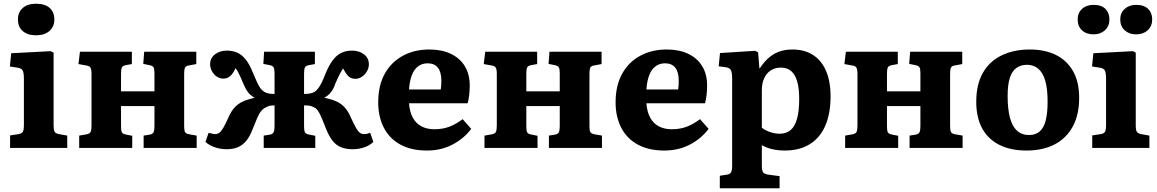

<svg xmlns="http://www.w3.org/2000/svg" viewBox="-20 -792 6197 1028"><path d="M34 0V-67L80 -74Q97 -77 102.5 -87Q108 -97 108 -123V-368Q108 -402 101.5 -414.5Q95 -427 72 -430L33 -436L40 -507L252 -518L267 -510V-121Q267 -100 271 -89Q275 -78 295 -74L340 -66V0ZM173 -603Q128 -603 102 -625.5Q76 -648 76 -688Q76 -726 101.5 -749Q127 -772 173 -772Q221 -772 246 -749.5Q271 -727 271 -688Q271 -649 244.5 -626Q218 -603 173 -603Z M404 0V-66L444 -73Q460 -76 465 -85.5Q470 -95 470 -121V-396Q470 -420 464.5 -429.5Q459 -439 444 -441L400 -449L408 -515H686V-449L653 -443Q637 -440 632.5 -430.5Q628 -421 628 -398V-303H807V-400Q807 -423 802 -431.5Q797 -440 781 -443L747 -450L752 -515H1031V-449L994 -442Q976 -440 971 -430.5Q966 -421 966 -398V-115Q966 -93 971 -84.5Q976 -76 993 -73L1033 -66V0H749V-66L781 -71Q797 -74 802 -83.5Q807 -93 807 -116V-224H628V-115Q628 -93 632.5 -84Q637 -75 653 -72L688 -65V0Z M1194 7Q1162 7 1131.5 -3Q1101 -13 1080 -32L1097 -81Q1105 -79 1114.5 -76.5Q1124 -74 1132 -74Q1144 -74 1154 -81Q1164 -88 1175.5 -107.5Q1187 -127 1203 -163Q1218 -197 1236.5 -217Q1255 -237 1280.5 -248.5Q1306 -260 1341 -268V-270Q1320 -282 1307 -299.5Q1294 -317 1282 -346Q1274 -366 1267.5 -380Q1261 -394 1255 -405.5Q1249 -417 1241 -427Q1228 -398 1212.5 -384.5Q1197 -371 1175 -371Q1158 -371 1141.5 -381.5Q1125 -392 1115 -410.5Q1105 -429 1105 -448Q1105 -481 1131 -501Q1157 -521 1195 -521Q1226 -521 1250.5 -510Q1275 -499 1295.5 -473.5Q1316 -448 1333 -405Q1347 -371 1357 -350Q1367 -329 1375.5 -318Q1384 -307 1394 -301Q1405 -294 1418 -291.5Q1431 -289 1450 -289V-399Q1450 -422 1445 -431Q1440 -440 1425 -443L1390 -450L1394 -515H1666V-449L1633 -443Q1617 -440 1612.5 -430.5Q1608 -421 1608 -398V-289Q1628 -289 1642 -292Q1656 -295 1667 -302Q1676 -309 1684.5 -320Q1693 -331 1703 -351.5Q1713 -372 1726 -405Q1744 -447 1764 -472.5Q1784 -498 1809 -509.5Q1834 -521 1864 -521Q1903 -521 1929 -501Q1955 -481 1955 -448Q1955 -428 1944.5 -410Q1934 -392 1917.5 -381Q1901 -370 1883 -370Q1861 -370 1847 -382.5Q1833 -395 1817 -426Q1810 -415 1803.5 -403.5Q1797 -392 1790.5 -378Q1784 -364 1776 -346Q1769 -325 1761 -311.5Q1753 -298 1743 -288Q1733 -278 1718 -270V-268Q1754 -261 1780 -249.5Q1806 -238 1825 -217.5Q1844 -197 1858 -164Q1875 -127 1886 -107.5Q1897 -88 1907 -81Q1917 -74 1929 -74Q1938 -74 1946.5 -76Q1955 -78 1962 -81L1979 -32Q1958 -12 1928.5 -2.5Q1899 7 1868 7Q1833 7 1806.5 -3.5Q1780 -14 1761 -38Q1742 -62 1727 -99Q1713 -135 1702.5 -160Q1692 -185 1682 -199.5Q1672 -214 1657 -219Q1647 -225 1634.5 -226.5Q1622 -228 1608 -228V-115Q1608 -93 1612.5 -84Q1617 -75 1633 -72L1668 -65V0H1392V-66L1425 -71Q1440 -74 1445 -84Q1450 -94 1450 -117V-228Q1440 -228 1428.5 -226.5Q1417 -225 1408 -219Q1391 -213 1378.5 -197.5Q1366 -182 1356 -157.5Q1346 -133 1332 -99Q1318 -62 1299 -38.5Q1280 -15 1254 -4Q1228 7 1194 7Z M2266 14Q2182 14 2123.5 -18Q2065 -50 2035 -108.5Q2005 -167 2005 -244Q2005 -334 2040 -397Q2075 -460 2137 -493.5Q2199 -527 2279 -527Q2345 -527 2393.5 -504Q2442 -481 2468.5 -438Q2495 -395 2495 -334Q2495 -311 2492.5 -286.5Q2490 -262 2484 -239H2170Q2173 -194 2190 -162.5Q2207 -131 2236.5 -115.5Q2266 -100 2306 -100Q2351 -100 2387 -114Q2423 -128 2457 -154L2503 -102Q2464 -50 2403 -18Q2342 14 2266 14ZM2170 -313H2340Q2342 -325 2342.5 -337Q2343 -349 2343 -361Q2343 -406 2324.5 -429.5Q2306 -453 2270 -453Q2239 -453 2217.5 -436Q2196 -419 2184.5 -388Q2173 -357 2170 -313Z M2574 0V-66L2614 -73Q2630 -76 2635 -85.5Q2640 -95 2640 -121V-396Q2640 -420 2634.5 -429.5Q2629 -439 2614 -441L2570 -449L2578 -515H2856V-449L2823 -443Q2807 -440 2802.5 -430.5Q2798 -421 2798 -398V-303H2977V-400Q2977 -423 2972 -431.5Q2967 -440 2951 -443L2917 -450L2922 -515H3201V-449L3164 -442Q3146 -440 3141 -430.5Q3136 -421 3136 -398V-115Q3136 -93 3141 -84.5Q3146 -76 3163 -73L3203 -66V0H2919V-66L2951 -71Q2967 -74 2972 -83.5Q2977 -93 2977 -116V-224H2798V-115Q2798 -93 2802.5 -84Q2807 -75 2823 -72L2858 -65V0Z M3537 14Q3453 14 3394.5 -18Q3336 -50 3306 -108.5Q3276 -167 3276 -244Q3276 -334 3311 -397Q3346 -460 3408 -493.5Q3470 -527 3550 -527Q3616 -527 3664.5 -504Q3713 -481 3739.5 -438Q3766 -395 3766 -334Q3766 -311 3763.5 -286.5Q3761 -262 3755 -239H3441Q3444 -194 3461 -162.5Q3478 -131 3507.5 -115.5Q3537 -100 3577 -100Q3622 -100 3658 -114Q3694 -128 3728 -154L3774 -102Q3735 -50 3674 -18Q3613 14 3537 14ZM3441 -313H3611Q3613 -325 3613.5 -337Q3614 -349 3614 -361Q3614 -406 3595.5 -429.5Q3577 -453 3541 -453Q3510 -453 3488.5 -436Q3467 -419 3455.5 -388Q3444 -357 3441 -313Z M3834 216V149L3873 143Q3887 141 3893.5 131.5Q3900 122 3900 95V-369Q3900 -405 3893 -417Q3886 -429 3866 -432L3828 -437L3835 -508L4023 -520L4039 -512L4046 -426H4048Q4068 -457 4092.5 -479.5Q4117 -502 4149 -514.5Q4181 -527 4223 -527Q4287 -527 4332.5 -498Q4378 -469 4402.5 -413Q4427 -357 4427 -275Q4427 -187 4400 -122Q4373 -57 4318 -21.5Q4263 14 4181 14Q4146 14 4114 6.5Q4082 -1 4059 -15V95Q4059 120 4065.5 130Q4072 140 4093 143L4154 151V216ZM4154 -76Q4190 -76 4213 -95.5Q4236 -115 4247.5 -156.5Q4259 -198 4259 -262Q4259 -320 4248 -357Q4237 -394 4215.5 -412Q4194 -430 4161 -430Q4129 -430 4106 -414.5Q4083 -399 4071 -372Q4059 -345 4059 -307V-108Q4075 -95 4101.5 -85.5Q4128 -76 4154 -76Z M4505 0V-66L4545 -73Q4561 -76 4566 -85.5Q4571 -95 4571 -121V-396Q4571 -420 4565.5 -429.5Q4560 -439 4545 -441L4501 -449L4509 -515H4787V-449L4754 -443Q4738 -440 4733.5 -430.5Q4729 -421 4729 -398V-303H4908V-400Q4908 -423 4903 -431.5Q4898 -440 4882 -443L4848 -450L4853 -515H5132V-449L5095 -442Q5077 -440 5072 -430.5Q5067 -421 5067 -398V-115Q5067 -93 5072 -84.5Q5077 -76 5094 -73L5134 -66V0H4850V-66L4882 -71Q4898 -74 4903 -83.5Q4908 -93 4908 -116V-224H4729V-115Q4729 -93 4733.5 -84Q4738 -75 4754 -72L4789 -65V0Z M5476 14Q5391 14 5330.5 -16.5Q5270 -47 5238.5 -105Q5207 -163 5207 -247Q5207 -340 5242.5 -402Q5278 -464 5343 -495.5Q5408 -527 5494 -527Q5573 -527 5632 -498.5Q5691 -470 5724.5 -412.5Q5758 -355 5758 -268Q5758 -178 5724 -115Q5690 -52 5627 -19Q5564 14 5476 14ZM5489 -69Q5525 -69 5547 -88.5Q5569 -108 5579 -147.5Q5589 -187 5589 -247Q5589 -301 5581.5 -338.5Q5574 -376 5559.5 -399.5Q5545 -423 5524.5 -434Q5504 -445 5478 -445Q5446 -445 5422.5 -428.5Q5399 -412 5387 -375.5Q5375 -339 5375 -278Q5375 -208 5387.5 -161.5Q5400 -115 5425.5 -92Q5451 -69 5489 -69Z M5828 0V-67L5874 -74Q5891 -77 5896.5 -86.5Q5902 -96 5902 -123V-368Q5902 -403 5895.5 -415Q5889 -427 5866 -430L5827 -436L5834 -507L6046 -518L6061 -510V-121Q6061 -96 6066.5 -87Q6072 -78 6089 -74L6134 -66V0ZM6063 -608Q6026 -608 6002 -629.5Q5978 -651 5978 -688Q5978 -723 6002 -744.5Q6026 -766 6063 -766Q6105 -766 6127 -744.5Q6149 -723 6149 -688Q6149 -652 6125 -630Q6101 -608 6063 -608ZM5835 -608Q5797 -608 5773.5 -629.5Q5750 -651 5750 -688Q5750 -723 5773.5 -744.5Q5797 -766 5835 -766Q5877 -766 5898.5 -744.5Q5920 -723 5920 -688Q5920 -652 5896 -630Q5872 -608 5835 -608Z"/></svg>

Font: Literata 18pt
Style: Bold
Weight: 700
Designer: Latin by Veronika Burian and Jose Scaglione. Greek by Irene Vlachou. Cyrillic by Vera Evstafieva.
Foundry: TypeTogether
Version: Version 3.103;gftools[0.9.29]